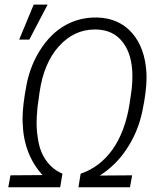

<svg xmlns="http://www.w3.org/2000/svg" viewBox="-20 -795 690 815"><path d="M61.5 -627H104.5L182.1 -775.4H123ZM313 0H531.7L541 -50.8L403.3 -49.8C449.7 -79.1 488.3 -117.2 519 -164.6C549.8 -211.4 571.8 -263.7 584 -321.8C596.2 -379.4 602.1 -427.7 602.1 -466.3C602.1 -472.7 602.1 -479 601.6 -485.4C597.7 -556.6 577.1 -613.3 540 -655.8C502.4 -697.8 453.1 -719.2 392.1 -720.7C389.6 -720.7 387.7 -720.7 385.3 -720.7C346.7 -720.7 310.5 -712.9 276.9 -697.8C230.5 -676.8 191.4 -642.6 158.7 -595.2C126 -547.4 104 -494.1 92.8 -436C81.5 -377.4 75.7 -328.6 75.7 -290C75.7 -284.7 76.2 -279.3 76.2 -274.4C78.6 -185.1 106.9 -110.8 160.6 -51.8L24.4 -50.8L15.1 0H235.4L245.1 -58.1C218.8 -68.8 196.8 -85.9 179.2 -109.4C161.6 -132.3 149.9 -159.2 144 -189C138.2 -218.8 135.3 -246.6 135.3 -273.4C135.3 -282.2 135.7 -291.5 136.2 -300.8L139.2 -340.3L148.4 -406.2C160.2 -486.8 187.5 -551.3 230 -598.6C272.9 -646 323.7 -669.9 383.3 -669.9C385.3 -669.9 387.2 -669.9 389.2 -669.9C437.5 -668.5 475.1 -650.4 502 -614.7C528.8 -579.1 542 -531.2 542 -471.2C542 -451.2 541 -432.1 538.6 -413.6L529.8 -353C504.9 -196.3 431.6 -94.7 322.3 -57.6Z"/></svg>

Font: Roboto Light
Style: Italic
Weight: 300
Italic angle: -12°
Designer: Google
Version: Version 2.137; 2017